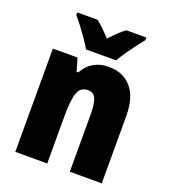

<svg xmlns="http://www.w3.org/2000/svg" viewBox="-139 -866 850 966"><g transform="rotate(20 285.5 -383.0)"><path d="M353 -563Q429 -563 473.5 -511.5Q518 -460 518 -360V0H347V-306Q347 -361 336 -389Q325 -417 293 -417Q253 -417 239.5 -378.5Q226 -340 226 -250V0H55V-553H187L207 -484H216Q259 -563 353 -563ZM213 -606Q203 -625 183.5 -653Q164 -681 143.5 -708Q123 -735 108 -752V-766H217Q235 -752 253 -734.5Q271 -717 293 -693Q315 -717 334 -735Q353 -753 371 -766H478V-752Q463 -734 443 -707.5Q423 -681 404.5 -654Q386 -627 374 -606Z"/></g></svg>

Font: Noto Sans Thai Cond Blk
Style: Regular
Weight: 900
Width: 3
Designer: Monotype Design Team
Foundry: Monotype Imaging Inc.
Version: Version 2.002; ttfautohint (v1.8.4.7-5d5b)